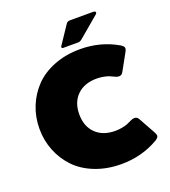

<svg xmlns="http://www.w3.org/2000/svg" viewBox="-161 -1018 1023 1152"><g transform="rotate(-20 350.0 -441.5)"><path d="M325 -758.3Q315.8 -758.3 315.8 -765.8Q315.8 -770 319.2 -774.2L395 -887.5Q402.5 -900 420.8 -900H566.7Q583.3 -900 583.3 -890.8Q583.3 -885.8 579.2 -881.7L445 -768.3Q432.5 -758.3 420.8 -758.3ZM416.7 -716.7Q546.7 -716.7 654.2 -654.2Q675 -641.7 675 -629.2Q675 -620 668.3 -608.3L608.3 -500Q599.2 -483.3 583.3 -483.3Q570.8 -483.3 562.5 -487.5Q561.7 -487.5 550 -493.3Q538.3 -499.2 526.7 -503.8Q515 -508.3 493.8 -512.5Q472.5 -516.7 450 -516.7Q370.8 -516.7 325 -471.7Q279.2 -426.7 279.2 -350Q279.2 -273.3 325 -228.3Q370.8 -183.3 450 -183.3Q472.5 -183.3 493.8 -187.5Q515 -191.7 526.7 -196.2Q538.3 -200.8 550 -206.7Q561.7 -212.5 562.5 -212.5Q570.8 -216.7 583.3 -216.7Q599.2 -216.7 608.3 -200L668.3 -91.7Q675 -80 675 -70.8Q675 -58.3 654.2 -45.8Q546.7 16.7 416.7 16.7Q325.8 16.7 250.8 -12.5Q175.8 -41.7 127.1 -92.1Q78.3 -142.5 51.7 -208.8Q25 -275 25 -350Q25 -425 51.7 -491.2Q78.3 -557.5 127.1 -607.9Q175.8 -658.3 250.8 -687.5Q325.8 -716.7 416.7 -716.7Z"/></g></svg>

Font: BoonTook Mon
Style: Regular
Weight: 400
Designer: Sungsit Sawaiwan
Foundry: FontUni
Version: Version 3.0